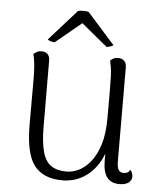

<svg xmlns="http://www.w3.org/2000/svg" viewBox="-52 -746 663 803"><g transform="rotate(5 280.0 -344.0)"><path d="M429 -517Q444 -517 453.5 -507.5Q463 -498 463 -480L464 -90Q464 -62 470.5 -51Q477 -40 493 -40Q498 -40 506 -42.5Q514 -45 519 -56Q530 -42 530 -28Q530 -12 516.5 -2Q503 8 479 8Q443 8 426 -15Q409 -38 409 -84V-169L423 -183Q418 -122 392.5 -78.5Q367 -35 327.5 -11Q288 13 239 13Q160 13 122 -35Q84 -83 83 -201V-404Q83 -432 80.5 -458.5Q78 -485 73 -503Q79 -508 87 -512.5Q95 -517 107 -517Q122 -517 131.5 -508Q141 -499 141 -482L142 -207Q142 -139 153 -99Q164 -59 188.5 -42Q213 -25 254 -25Q278 -25 304 -37Q330 -49 353 -77Q376 -105 390.5 -150.5Q405 -196 405 -264Q405 -329 405 -370Q405 -411 404 -436Q403 -461 400.5 -476Q398 -491 395 -503Q399 -508 407.5 -512.5Q416 -517 429 -517ZM157 -559Q151 -559 140.5 -562Q130 -565 128 -569L243 -698Q249 -700 257.5 -700.5Q266 -701 274 -700.5Q282 -700 288 -698L403 -569Q400 -565 390 -562Q380 -559 375 -559L266 -649Z"/></g></svg>

Font: Arima Light
Style: Regular
Weight: 300
Designer: Joana Correia and Natanael Gama
Foundry: NDISCOVER
Version: Version 1.101;gftools[0.9.23]